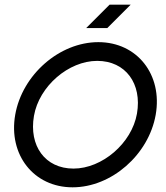

<svg xmlns="http://www.w3.org/2000/svg" viewBox="-20 -790 710 820"><path d="M448 -770 348 -670H438L538 -770ZM125 -295C147 -422 273 -530 395 -530C517 -530 587 -432 565 -305C543 -178 416 -70 294 -70C172 -70 103 -168 125 -295ZM45 -300C15 -129 124 10 290 10C456 10 615 -129 645 -300C675 -471 566 -610 400 -610C234 -610 75 -471 45 -300Z"/></svg>

Font: Gauge
Style: Italic
Weight: 400
Italic angle: -80°
Designer: Daniel Pimley
Foundry: Daniel Pimley
Version: Version 1.000;PS 001.001;hotconv 1.0.56